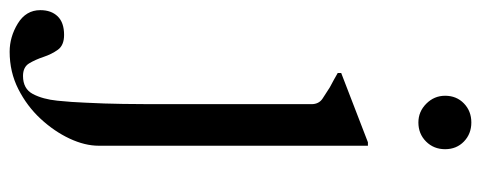

<svg xmlns="http://www.w3.org/2000/svg" viewBox="-414 -420 973 388"><g transform="rotate(90 72.0 -225.5)"><path d="M125 -585Q103 -585 87 -601Q71 -617 71 -639Q71 -662 86.5 -677Q102 -692 125 -692Q148 -692 163.5 -677Q179 -662 179 -639Q179 -616 163.5 -600.5Q148 -585 125 -585ZM-18 241Q-48 241 -75 224.5Q-102 208 -102 179Q-102 157 -89.5 144Q-77 131 -52 131Q-31 131 -22 143.5Q-13 156 -7.5 172.5Q-2 189 5.5 201.5Q13 214 31 214Q57 214 67.5 194Q78 174 81 144.5Q84 115 85 88Q87 49 87.5 12Q88 -25 88 -44V-369Q88 -384 76.5 -391.5Q65 -399 54 -406Q37 -415 25 -422V-429L165 -483H172V61Q172 89 157.5 120Q143 151 117.5 178.5Q92 206 57.5 223.5Q23 241 -18 241Z"/></g></svg>

Font: Mulat Addis
Style: Regular
Weight: 400
Designer: Fasil fikreab
Version: Version 1.001; ttfautohint (v1.8.3)